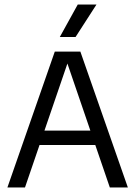

<svg xmlns="http://www.w3.org/2000/svg" viewBox="-20 -821 592 841"><path d="M12.5 0 220 -595H332L540 0H461L269.5 -559.5H281L89.5 0ZM122.5 -186 140 -249H412L429 -186ZM242 -659 320.5 -801H402.5L311 -659Z"/></svg>

Font: Encode Sans SC SemiCondensed
Style: Regular
Weight: 400
Width: 4
Designer: Multiple Designers
Foundry: Impallari Type
Version: Version 3.002